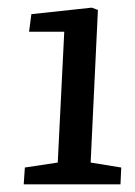

<svg xmlns="http://www.w3.org/2000/svg" viewBox="-20 -856 352 502"><path d="M217 -431 297 -418 295 -374H42L45 -418L131 -431L148 -773H56L62 -819L220 -836L236 -830Z"/></svg>

Font: Literata 18pt Medium
Style: Italic
Weight: 500
Italic angle: -2°
Designer: Latin by Veronika Burian and Jose Scaglione. Greek by Irene Vlachou. Cyrillic by Vera Evstafieva
Foundry: TypeTogether
Version: Version 3.103;gftools[0.9.29]